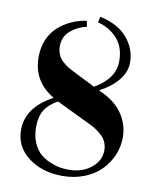

<svg xmlns="http://www.w3.org/2000/svg" viewBox="-86 -825 754 911"><g transform="rotate(10 291.0 -369.5)"><path d="M316.9 -729 323.2 -756.8Q412.1 -737.8 456.1 -684.8Q500 -631.8 500 -567.9Q500 -521.5 467 -481.4Q434.1 -441.4 377.9 -412.1L400.9 -400.9Q461.9 -371.1 494.9 -321.3Q527.8 -271.5 527.8 -210.9Q527.8 -167.5 511 -127Q494.1 -86.4 463.1 -54Q432.1 -21.5 383.3 -1.7Q334.5 18.1 275.9 18.1Q179.2 18.1 112.5 -32Q45.9 -82 45.9 -164.1Q45.9 -272 171.9 -339.8Q67.9 -400.4 67.9 -518.1Q67.9 -564 83.7 -601.6Q99.6 -639.2 127.2 -664.3Q154.8 -689.5 189.2 -705.3Q223.6 -721.2 263.2 -727.1L269 -699.2Q224.1 -689.5 191.2 -660.9Q158.2 -632.3 158.2 -585.9Q158.2 -564.5 165.8 -546.6Q173.3 -528.8 187.5 -515.9Q201.7 -502.9 213.9 -495.1Q226.1 -487.3 243.2 -479L351.1 -424.8Q448.2 -480 448.2 -564.9Q448.2 -633.3 410.4 -674.3Q372.6 -715.3 316.9 -729ZM195.8 -326.2Q153.8 -303.7 133.8 -272Q113.8 -240.2 113.8 -189Q113.8 -146.5 127.9 -113.8Q142.1 -81.1 162.8 -63.2Q183.6 -45.4 210.7 -34.2Q237.8 -22.9 259 -19.5Q280.3 -16.1 300.8 -16.1Q365.7 -16.1 408.9 -51Q452.1 -85.9 452.1 -136.2Q452.1 -157.2 444.1 -175.3Q436 -193.4 421.1 -206.8Q406.2 -220.2 392.8 -229Q379.4 -237.8 361.8 -246.1Z"/></g></svg>

Font: Flanker Steampunk
Style: Bold
Weight: 700
Designer: Alexey Kryukov, Leonardo Di Lena
Foundry: Alexey Kryukov, Leonardo Di Lena
Version: 1.210